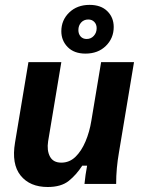

<svg xmlns="http://www.w3.org/2000/svg" viewBox="-20 -755 590 788"><path d="M175.8 12.5Q102.5 12.5 64.6 -34.6Q26.7 -81.7 41.7 -170L96.7 -500H231.7L177.5 -175Q171.7 -137.5 185 -112.5Q198.3 -87.5 231.7 -87.5Q265 -87.5 289.6 -111.2Q314.2 -135 330.8 -174.2Q347.5 -213.3 355 -260L395 -500H530L468.3 -130Q462.5 -96.7 459.6 -65Q456.7 -33.3 456.7 0H326.7Q328.3 -16.7 331.2 -37.5Q334.2 -58.3 337.5 -75H317.5Q293.3 -37.5 262.1 -12.5Q230.8 12.5 175.8 12.5ZM330.8 -535Q284.2 -535 257.9 -561.7Q231.7 -588.3 231.7 -626.7Q231.7 -672.5 264.2 -703.8Q296.7 -735 347.5 -735Q394.2 -735 420.4 -709.2Q446.7 -683.3 446.7 -644.2Q446.7 -598.3 414.6 -566.7Q382.5 -535 330.8 -535ZM335.8 -595Q353.3 -595 365 -607.9Q376.7 -620.8 376.7 -639.2Q376.7 -655 367.1 -665Q357.5 -675 342.5 -675Q324.2 -675 312.9 -662.5Q301.7 -650 301.7 -631.7Q301.7 -615.8 310.8 -605.4Q320 -595 335.8 -595Z"/></svg>

Font: Familjen Grotesk
Style: Bold Italic
Weight: 700
Italic angle: -9.46201°
Designer: Anders Wikstroem, Jonas Baeckman, Matilda Gysing, Kristian Moeller
Foundry: Familjen STHLM AB
Version: Version 2.002; ttfautohint (v1.8.4.7-5d5b)